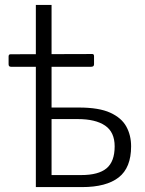

<svg xmlns="http://www.w3.org/2000/svg" viewBox="-20 -762 592 782"><path d="M126 0V-742H190V-324H302Q383 -324 429 -303Q475 -282 494.5 -246.5Q514 -211 514 -166Q514 -79 463.5 -39.5Q413 0 314 0ZM190 -49H311Q381 -49 414 -76.5Q447 -104 447 -166Q447 -224 408 -250.5Q369 -277 297 -277H190ZM25 -490Q15 -490 15 -500V-532Q15 -541 23 -541L356 -542Q363 -542 363 -533V-500Q363 -490 351 -490Z"/></svg>

Font: Libre Franklin Light
Style: Regular
Weight: 300
Designer: Pablo Impallari, Rodrigo Fuenzalida, Nhung Nguyen
Foundry: Impallari Type
Version: Version 3.000